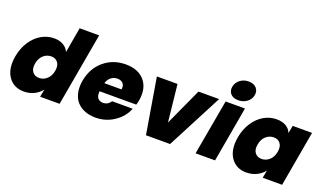

<svg xmlns="http://www.w3.org/2000/svg" viewBox="-78 -1317 3088 1826"><g transform="rotate(20 1466.0 -404.0)"><path d="M22.9 -280.8Q38.6 -368.2 82.5 -434.1Q126.5 -500 186.5 -533.9Q246.6 -567.9 314 -567.9Q368.7 -567.9 406.7 -545.4Q444.8 -522.9 461.9 -483.9L506.8 -740.2H704.1L573.2 0H376L391.1 -78.1Q361.3 -39.1 314.9 -16.1Q268.6 6.8 211.9 6.8Q108.9 6.8 54.7 -71.3Q0.5 -149.4 22.9 -280.8ZM426.8 -280.8Q436.5 -335 413.1 -366Q389.6 -397 346.2 -397Q301.8 -397 267.1 -366.5Q232.4 -335.9 223.1 -280.8Q212.9 -226.6 236.8 -195.3Q260.7 -164.1 304.2 -164.1Q348.1 -164.1 382.6 -194.8Q417 -225.6 426.8 -280.8Z M1009.8 -413.1Q972.7 -413.1 945.6 -391.8Q918.5 -370.6 905.8 -330.1H1079.6Q1086.4 -370.1 1066.2 -391.6Q1045.9 -413.1 1009.8 -413.1ZM1242.7 -193.8Q1208.5 -106 1124.5 -49.6Q1040.5 6.8 936.5 6.8Q874.5 6.8 825.7 -13.2Q776.9 -33.2 745.6 -69.6Q714.4 -106 702.9 -160.4Q691.4 -214.8 702.6 -280.8Q726.6 -413.1 818.8 -490.5Q911.1 -567.9 1038.6 -567.9Q1164.6 -567.9 1229.5 -492.2Q1294.4 -416.5 1272.5 -288.1Q1266.6 -256.8 1260.7 -242.2H889.6Q884.8 -195.3 903.3 -172.6Q921.9 -149.9 956.5 -149.9Q1005.9 -149.9 1034.7 -193.8Z M1353.5 -561H1562.5L1602.5 -185.1L1774.4 -561H1983.4L1691.4 0H1447.3Z M1949.2 0 2049.3 -561H2245.1L2146.5 0ZM2157.2 -612.8Q2106 -612.8 2079.6 -641.4Q2053.2 -669.9 2060.5 -712.9Q2067.9 -756.8 2104.5 -785.9Q2141.1 -814.9 2192.4 -814.9Q2243.2 -814.9 2270 -785.6Q2296.9 -756.3 2289.6 -712.9Q2282.2 -669.9 2245.1 -641.4Q2208 -612.8 2157.2 -612.8Z M2274.9 -280.8Q2290.5 -368.2 2334.5 -434.1Q2378.4 -500 2438.2 -533.9Q2498 -567.9 2564.9 -567.9Q2623 -567.9 2660.9 -544.9Q2698.7 -522 2713.9 -482.9L2728 -561H2923.8L2825.2 0H2628.9L2643.1 -78.1Q2614.3 -39.6 2567.4 -16.4Q2520.5 6.8 2462.9 6.8Q2360.4 6.8 2306.4 -71.3Q2252.4 -149.4 2274.9 -280.8ZM2678.7 -280.8Q2688.5 -335 2665 -366Q2641.6 -397 2598.1 -397Q2553.7 -397 2519 -366.5Q2484.4 -335.9 2475.1 -280.8Q2464.8 -226.6 2488.8 -195.3Q2512.7 -164.1 2556.2 -164.1Q2600.1 -164.1 2634.5 -194.8Q2668.9 -225.6 2678.7 -280.8Z"/></g></svg>

Font: Poppins ExtraBold
Style: Italic
Weight: 800
Italic angle: -10°
Designer: Ninad Kale (Devanagari), Jonny Pinhorn (Latin)
Foundry: Indian Type Foundry
Version: Version 3.200;PS 1.000;hotconv 16.6.54;makeotf.lib2.5.65590